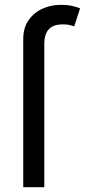

<svg xmlns="http://www.w3.org/2000/svg" viewBox="-20 -782 354 802"><path d="M77.1 0V-618.7Q77.1 -666 99.4 -697.8Q121.6 -729.5 157.2 -745.6Q192.9 -761.7 232.4 -761.7Q263.7 -761.7 284.2 -756.6Q304.7 -751.5 314.5 -747.1L290 -671.9Q283.2 -674.3 272.2 -677.2Q261.2 -680.2 242.7 -680.2Q202.1 -680.2 183.6 -659.4Q165 -638.7 165 -599.1V0Z"/></svg>

Font: Inter Variable LoSnoCo
Style: Regular
Weight: 400
Designer: Rasmus Andersson
Foundry: rsms
Version: Version 4.000;git-a52131595; featfreeze: case,dlig,ss01,ss02